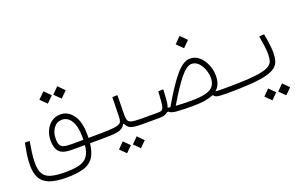

<svg xmlns="http://www.w3.org/2000/svg" viewBox="-89 -983 2521 1588"><g transform="rotate(-20 1172.0 -189.0)"><path d="M273.9 202.6Q177.7 202.6 123 180.2Q68.4 157.7 46.1 113.8Q23.9 69.8 23.9 5.4Q23.9 -48.3 32 -95.7Q40 -143.1 48.3 -187.5H90.3Q84 -145 76.4 -98.4Q68.8 -51.8 68.8 0.5Q68.8 61 88.6 95.2Q108.4 129.4 154.8 143.1Q201.2 156.7 280.8 156.7Q346.2 156.7 389.9 147.9Q433.6 139.2 460.4 116.2Q500 82.5 508.8 1.5H392.6Q314 1.5 283.9 -30.8Q253.9 -63 253.9 -129.9Q253.9 -175.3 271.7 -215.8Q289.6 -256.3 323.2 -281.5Q356.9 -306.6 403.8 -306.6Q467.8 -306.6 512.2 -247.8Q556.6 -189 556.6 -70.8Q556.6 -57.1 556.2 -44.4H586.9Q614.3 -44.4 622.1 -41.3Q629.9 -38.1 629.9 -25.4Q629.9 -5.9 618.7 -2.2Q607.4 1.5 578.6 1.5H553.2Q543.9 84.5 511.2 127.9Q478.5 171.4 419.7 187Q360.8 202.6 273.9 202.6ZM511.2 -43.9Q511.7 -55.2 511.7 -67.4Q511.7 -160.6 481.4 -210.7Q451.2 -260.7 400.4 -260.7Q355.5 -260.7 327.1 -223.6Q298.8 -186.5 298.8 -129.9Q298.8 -97.7 306.6 -78.6Q314.5 -59.6 336.9 -51.5Q359.4 -43.5 403.8 -43.5Q424.8 -43.5 453.4 -43.5Q481.9 -43.5 511.2 -43.9ZM459.5 -425.3 404.8 -479.5 459.5 -534.2 513.7 -479.5ZM337.4 -425.3 282.7 -479.5 337.4 -534.2 391.6 -479.5Z M580.1 1.5 585.9 -44.4Q679.7 -44.4 733.6 -46.9Q787.6 -49.3 813 -56.9Q838.4 -64.5 845.5 -79.3Q852.5 -94.2 853 -119.1L856.9 -293.5L901.9 -295.4L899.4 -124Q899.4 -93.8 904.8 -76.4Q910.2 -59.1 935.1 -51.8Q960 -44.4 1018.6 -44.4H1171.9Q1190.4 -44.4 1197 -40.8Q1203.6 -37.1 1203.6 -22Q1203.6 -7.3 1193.6 -2.9Q1183.6 1.5 1166 1.5H1007.3Q941.9 1.5 913.1 -10Q884.3 -21.5 871.6 -54.2H864.7Q850.6 -26.4 822 -14.6Q793.5 -2.9 741 -0.7Q688.5 1.5 602.1 1.5Q596.7 1.5 591.3 1.5Q585.9 1.5 580.1 1.5ZM813 184.1 760.7 132.3 813 79.6 865.2 132.3ZM935.1 184.1 882.8 132.3 935.1 79.6 987.3 132.3Z M1752.4 1.5Q1695.3 1.5 1674.1 -3.7Q1652.8 -8.8 1646 -23.9H1636.7Q1575.7 3.4 1460 3.4Q1362.8 3.4 1314.2 -1Q1265.6 -5.4 1254.4 -21.5H1238.3Q1215.3 1.5 1166 1.5L1171.9 -44.4Q1189.5 -44.4 1200 -49.3Q1210.4 -54.2 1215.8 -70.3Q1221.2 -86.4 1224.4 -119.6Q1227.5 -152.8 1230.5 -209.5L1275.4 -210.4Q1272 -158.7 1269.3 -119.9Q1266.6 -81.1 1257.3 -54.7Q1268.1 -52.7 1279.8 -51.3Q1372.1 -212.4 1440.4 -293.2Q1508.8 -374 1567.4 -374Q1613.8 -374 1648.7 -343.5Q1683.6 -313 1703.1 -265.6Q1722.7 -218.3 1722.7 -168Q1722.7 -86.9 1673.8 -46.4Q1697.8 -44.9 1716.1 -44.7Q1734.4 -44.4 1757.8 -44.4Q1777.3 -44.4 1783.4 -39.3Q1789.6 -34.2 1789.6 -22.5Q1789.6 -11.2 1782.2 -4.9Q1774.9 1.5 1752.4 1.5ZM1325.2 -46.9Q1353 -44.9 1387 -43.7Q1420.9 -42.5 1461.4 -42.5Q1543.5 -42.5 1590.8 -55.4Q1638.2 -68.4 1658 -96.2Q1677.7 -124 1677.7 -168Q1677.7 -190.9 1670.4 -218.5Q1663.1 -246.1 1648.7 -271Q1634.3 -295.9 1613.3 -312Q1592.3 -328.1 1564.9 -328.1Q1522.5 -328.1 1464.8 -257.3Q1407.2 -186.5 1325.2 -46.9ZM1552.7 -470.7 1498.5 -524.9 1552.7 -579.6 1606.9 -524.9Z M1752 1.5Q1740.7 1.5 1740.7 -23.9Q1740.7 -44.4 1757.8 -44.4Q1880.9 -44.4 1960.7 -49.6Q2040.5 -54.7 2087.2 -65.4Q2133.8 -76.2 2155.5 -92.8Q2177.2 -109.4 2183.3 -132.1Q2189.5 -154.8 2189.5 -184.6Q2189.5 -221.2 2183.6 -264.9Q2177.7 -308.6 2169.9 -349.6L2213.9 -353Q2222.7 -311 2228.5 -265.6Q2234.4 -220.2 2234.4 -185.5Q2234.4 -144.5 2225.3 -113.8Q2216.3 -83 2189.5 -61Q2162.6 -39.1 2109.6 -25.1Q2056.6 -11.2 1969.5 -4.9Q1882.3 1.5 1752 1.5ZM2092.3 184.1 2040 132.3 2092.3 79.6 2144.5 132.3ZM2214.4 184.1 2162.1 132.3 2214.4 79.6 2266.6 132.3Z"/></g></svg>

Font: Cascadia Code ExtraLight
Style: Regular
Weight: 200
Monospace: yes
Designer: Aaron Bell
Foundry: Saja Typeworks
Version: Version 2407.024; ttfautohint (v1.8.4)